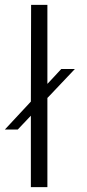

<svg xmlns="http://www.w3.org/2000/svg" viewBox="-32 -770 358 790"><path d="M276 -486 168 -372 163 -367V0H95V-294L41 -237H-12L95 -352L96 -750H163V-425L168 -430L220 -486Z"/></svg>

Font: Oakes Grotesk Light
Style: Regular
Weight: 300
Designer: Samuel Oakes
Foundry: Samuel Oakes
Version: Version 1.000;PS 001.000;hotconv 1.0.88;makeotf.lib2.5.64775